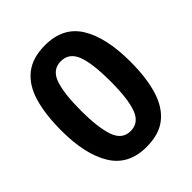

<svg xmlns="http://www.w3.org/2000/svg" viewBox="-204 -848 981 981"><g transform="rotate(-45 286.0 -357.5)"><path d="M535 -357Q535 -242 510.5 -160Q486 -78 431.5 -34Q377 10 285 10Q156 10 96 -87.5Q36 -185 36 -357Q36 -473 60 -555Q84 -637 139 -681Q194 -725 285 -725Q416 -725 475.5 -628Q535 -531 535 -357ZM179 -357Q179 -238 201.5 -171.5Q224 -105 285 -105Q345 -105 368.5 -167.5Q392 -230 392 -357Q392 -487 368.5 -548.5Q345 -610 285 -610Q224 -610 201.5 -546.5Q179 -483 179 -357Z"/></g></svg>

Font: Noto Sans Sinhala
Style: Bold
Weight: 700
Designer: Jelle Bosma - Monotype Design Team
Foundry: Monotype Imaging Inc.
Version: Version 2.006; ttfautohint (v1.8.4.7-5d5b)